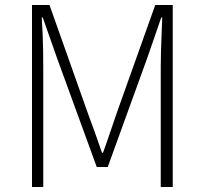

<svg xmlns="http://www.w3.org/2000/svg" viewBox="-20 -748 819 768"><path d="M108 0V-728H178L330 -299Q345 -259 359.5 -218.5Q374 -178 388 -137H392Q407 -178 420.5 -218.5Q434 -259 448 -299L601 -728H671V0H623V-482Q623 -512 624 -545.5Q625 -579 626.5 -613.5Q628 -648 629 -678H625L569 -516L411 -80H367L208 -516L151 -678H147Q149 -648 150.5 -613.5Q152 -579 152.5 -545.5Q153 -512 153 -482V0Z"/></svg>

Font: Noto Sans JP Thin ExtraLight
Style: Regular
Weight: 250
Version: Version 2.004-H2;hotconv 1.0.118;makeotfexe 2.5.65603